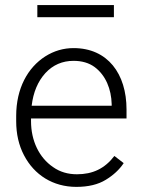

<svg xmlns="http://www.w3.org/2000/svg" viewBox="-20 -728 557 758"><path d="M281.2 9.8C328.6 9.8 367.2 0.5 397.5 -18.1C427.2 -36.1 451.2 -58.1 468.3 -84L431.6 -112.3C393.1 -62 345.7 -40 283.7 -40C248 -40 216.3 -49.3 189.5 -68.4C134.8 -105.5 102.5 -171.9 102.5 -249.5V-260.3H479.5V-295.9C479.5 -436.5 405.3 -538.1 270.5 -538.1C230.5 -538.1 193.4 -527.3 158.7 -505.4C89.8 -461.4 43.9 -379.4 43.9 -270.5V-249.5C43.9 -199.2 54.2 -154.3 74.7 -115.2C115.2 -37.1 189.5 9.8 281.2 9.8ZM270.5 -487.8C303.7 -487.8 331.5 -479.5 353.5 -463.4C397.5 -430.7 419.4 -376 420.9 -316.9V-310.5H105C111.3 -363.8 129.4 -406.7 159.2 -439.5C189 -471.7 226.1 -487.8 270.5 -487.8ZM127.4 -708V-660.2H429.7V-708Z"/></svg>

Font: Vazirmatn ExtraLight
Style: Regular
Weight: 200
Designer: Saber Rastikerdar
Foundry: Saber Rastikerdar
Version: Version 33.003